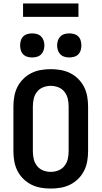

<svg xmlns="http://www.w3.org/2000/svg" viewBox="-20 -1084 590 1116"><path d="M275 12Q246 12 217 7Q188 2 162 -11Q136 -24 115 -45Q94 -66 81 -92Q68 -118 63 -147Q58 -176 58 -205V-465Q58 -494 63 -523Q68 -552 81 -578Q94 -604 115 -625Q136 -646 162 -659Q188 -672 217 -677Q246 -682 275 -682Q304 -682 333 -677Q362 -672 388 -659Q414 -646 435 -625Q456 -604 469 -578Q482 -552 487 -523Q492 -494 492 -465V-205Q492 -176 487 -147Q482 -118 469 -92Q456 -66 435 -45Q414 -24 388 -11Q362 2 333 7Q304 12 275 12ZM275 -85Q298 -85 319.5 -93.5Q341 -102 355 -120Q369 -138 374 -160Q379 -182 379 -205V-465Q379 -488 374 -510Q369 -532 355 -550Q341 -568 319.5 -576.5Q298 -585 275 -585Q252 -585 230.5 -576.5Q209 -568 195 -550Q181 -532 176 -510Q171 -488 171 -465V-205Q171 -182 176 -160Q181 -138 195 -120Q209 -102 230.5 -93.5Q252 -85 275 -85ZM383 -750Q369 -750 355 -754Q341 -758 331 -768Q321 -778 316.5 -792Q312 -806 312 -820Q312 -834 316.5 -848Q321 -862 331 -872Q341 -882 355 -886Q369 -890 383 -890Q397 -890 411 -886Q425 -882 435 -872Q445 -862 449 -848Q453 -834 453 -820Q453 -806 449 -792Q445 -778 435 -768Q425 -758 411 -754Q397 -750 383 -750ZM167 -750Q153 -750 139 -754Q125 -758 115 -768Q105 -778 101 -792Q97 -806 97 -820Q97 -834 101 -848Q105 -862 115 -872Q125 -882 139 -886Q153 -890 167 -890Q181 -890 195 -886Q209 -882 219 -872Q229 -862 233.5 -848Q238 -834 238 -820Q238 -806 233.5 -792Q229 -778 219 -768Q209 -758 195 -754Q181 -750 167 -750ZM436 -986H114V-1064H436Z"/></svg>

Font: Lode Term
Style: Bold
Weight: 700
Monospace: yes
Designer: Belleve Invis
Foundry: Belleve Invis
Version: Version 29.2.0